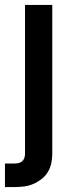

<svg xmlns="http://www.w3.org/2000/svg" viewBox="-37 -540 295 775"><path d="M-17 215V120H22Q31 120 39 118Q47 116 53 110.5Q59 105 61.5 97Q64 89 64 81V-520H174V81Q174 100 170 119Q166 138 156 154.5Q146 171 130.5 183Q115 195 97.5 202.5Q80 210 61 212.5Q42 215 22 215Z"/></svg>

Font: Iosevka QP
Style: Bold
Weight: 700
Designer: Belleve Invis
Foundry: Belleve Invis
Version: Version 20.0.0; ttfautohint (v1.8.4)